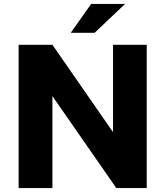

<svg xmlns="http://www.w3.org/2000/svg" viewBox="-20 -949 835 969"><path d="M550.5 -723H720.5V0H567L244.5 -464V0H74V-723H244.5L550.5 -282ZM440 -929H611L457.5 -783.5H337Z"/></svg>

Font: Public Sans Thin ExtraBold
Style: Regular
Weight: 800
Version: Version 1.007